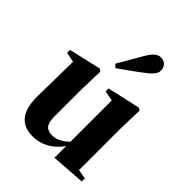

<svg xmlns="http://www.w3.org/2000/svg" viewBox="-211 -849 979 979"><g transform="rotate(45 278.5 -359.0)"><path d="M351 13 535 0V-22L484 -31V-330L488 -463L475 -472L296 -432V-411L351 -400V-103C321 -72 290 -59 263 -59C224 -59 202 -75 202 -134V-330L206 -463L193 -472L18 -432V-411L72 -400L68 -148C67 -30 116 15 195 15C261 15 313 -18 351 -71ZM231 -545 248 -530C275 -550 301 -566 359 -610C396 -637 421 -659 421 -685C421 -716 398 -733 374 -733C347 -733 328 -712 305 -673C267 -607 247 -573 231 -545Z"/></g></svg>

Font: Source Serif 4 Display
Style: Bold
Weight: 700
Designer: Frank Grießhammer
Foundry: Adobe Systems Incorporated
Version: Version 4.004;hotconv 1.0.117;makeotfexe 2.5.65602